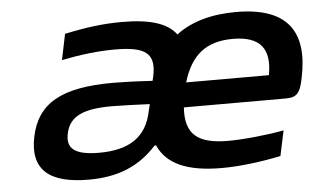

<svg xmlns="http://www.w3.org/2000/svg" viewBox="-42 -573 1068 645"><g transform="rotate(-5 491.5 -250.0)"><path d="M389 -509C325 -509 266 -501 196 -486L178 -399C242 -412 302 -419 358 -419C461 -419 496 -395 478 -315L475 -303C412 -307 366 -308 341 -308C167 -308 86 -261 63 -151C40 -40 101 9 233 9C332 9 404 -21 463 -86H468C496 -22 565 9 681 9C739 9 809 1 881 -14L899 -99C849 -89 763 -80 711 -80C606 -80 566 -116 572 -205H915C953 -205 965 -218 975 -270C1007 -423 948 -509 774 -509C692 -509 623 -490 572 -451C542 -491 484 -509 389 -509ZM176 -152C188 -208 233 -230 331 -230C360 -230 413 -228 459 -226L453 -201C436 -119 380 -78 276 -78C194 -78 165 -101 176 -152ZM587 -288C614 -378 665 -420 756 -420C851 -420 882 -373 866 -288Z"/></g></svg>

Font: LT Wave Medium
Style: Italic
Weight: 500
Designer: Daniel Lyons
Version: Version 2.5 (Glyphs App)